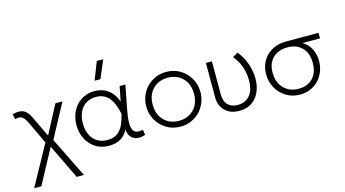

<svg xmlns="http://www.w3.org/2000/svg" viewBox="-99 -1136 3105 1730"><g transform="rotate(-15 1453.0 -271.0)"><path d="M36 210 256 -190 249 -145 142 -372Q122.5 -413.5 99 -431.2Q75.5 -449 32 -436L21 -485Q86.5 -501 123.2 -484.2Q160 -467.5 187 -411L288 -199H271L419 -480H485L301 -138L307 -182L500 210H433L268 -131L286 -130L103 210Z M788 15Q716 15 662.8 -19.8Q609.5 -54.5 580.2 -112.5Q551 -170.5 551 -240Q551 -292 567.5 -338.2Q584 -384.5 615 -419.8Q646 -455 689 -475Q732 -495 785 -495Q842 -495 883.2 -474Q924.5 -453 951 -418.2Q977.5 -383.5 991 -342L1018 -480H1072L1029 -260Q1015 -189 1014.5 -143.2Q1014 -97.5 1025.5 -73.5Q1037 -49.5 1060.5 -43.5Q1084 -37.5 1118 -46L1127 4Q1082 19.5 1046.8 12.8Q1011.5 6 990.8 -20Q970 -46 968 -88Q942.5 -38.5 898.8 -11.8Q855 15 788 15ZM789 -39Q847.5 -39 882.8 -66Q918 -93 938 -137.2Q958 -181.5 970 -234Q966 -249.5 959.8 -274.8Q953.5 -300 941.8 -328.8Q930 -357.5 910.2 -383Q890.5 -408.5 860 -424.8Q829.5 -441 785 -441Q732 -441 693 -416.5Q654 -392 632.5 -346.8Q611 -301.5 611 -240Q611 -148 658.8 -93.5Q706.5 -39 789 -39ZM813 -585 878 -752H938L867 -585Z M1455 15Q1382.5 15 1325.2 -19.8Q1268 -54.5 1235 -112.5Q1202 -170.5 1202 -240Q1202 -292 1221 -338.2Q1240 -384.5 1274.2 -419.8Q1308.5 -455 1354.5 -475Q1400.5 -495 1455 -495Q1527.5 -495 1584.8 -460.2Q1642 -425.5 1675 -367.5Q1708 -309.5 1708 -240Q1708 -188 1689 -141.8Q1670 -95.5 1636 -60.2Q1602 -25 1555.8 -5Q1509.5 15 1455 15ZM1455 -39Q1511.5 -39 1555 -63.8Q1598.5 -88.5 1623.2 -133.5Q1648 -178.5 1648 -240Q1648 -301.5 1623.2 -346.8Q1598.5 -392 1555 -416.5Q1511.5 -441 1455 -441Q1398.5 -441 1355 -416.5Q1311.5 -392 1286.8 -346.8Q1262 -301.5 1262 -240Q1262 -178.5 1286.8 -133.5Q1311.5 -88.5 1355 -63.8Q1398.5 -39 1455 -39Z M2004 15Q1944 15 1903.8 -8.8Q1863.5 -32.5 1843.2 -71.5Q1823 -110.5 1823 -157V-480H1879V-174Q1879 -106 1912.5 -73Q1946 -40 2003 -40Q2043 -40.5 2072.2 -54.5Q2101.5 -68.5 2120.5 -93.5Q2139.5 -118.5 2148.8 -152.8Q2158 -187 2158 -228Q2158 -272.5 2148.5 -315Q2139 -357.5 2120 -396.2Q2101 -435 2072.5 -467.5L2122 -496.5Q2169.5 -439 2193.8 -368.5Q2218 -298 2218 -228Q2218 -160.5 2193.8 -105.5Q2169.5 -50.5 2121.8 -17.8Q2074 15 2004 15Z M2570.5 15Q2498 15 2441.5 -19.8Q2385 -54.5 2352.8 -112.5Q2320.5 -170.5 2320.5 -240Q2320.5 -293.5 2339 -337.8Q2357.5 -382 2391 -413.8Q2424.5 -445.5 2469.8 -462.8Q2515 -480 2568.5 -480H2873.5V-428H2710.5Q2764.5 -396 2788.5 -344Q2812.5 -292 2812.5 -234Q2812.5 -182 2794.8 -136.8Q2777 -91.5 2744.8 -57.5Q2712.5 -23.5 2668.2 -4.2Q2624 15 2570.5 15ZM2572.5 -39Q2627 -39 2667.8 -61.8Q2708.5 -84.5 2731 -127.5Q2753.5 -170.5 2753.5 -232Q2753.5 -324.5 2702.5 -375.2Q2651.5 -426 2567.5 -426Q2514.5 -426 2472.2 -405Q2430 -384 2405.2 -342.8Q2380.5 -301.5 2380.5 -240Q2380.5 -148 2433.8 -93.5Q2487 -39 2572.5 -39Z"/></g></svg>

Font: Geologica Cursive Thin
Style: Regular
Weight: 250
Designer: Sindre Bremnes, Frode Helland
Foundry: Monokrom Skriftforlag AS
Version: Version 1.010;gftools[0.9.28]